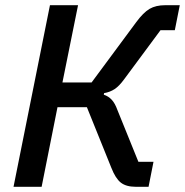

<svg xmlns="http://www.w3.org/2000/svg" viewBox="-20 -718 711 738"><path d="M32 0 172 -698H280L220 -401H332L503 -632Q531 -670 555 -684Q579 -698 615 -698H671L652 -602H597L457 -413Q438 -387 420.5 -375.5Q403 -364 380 -360L379 -354Q397 -348 409.5 -334.5Q422 -321 431 -296L512 -96H570L551 0H502Q465 0 444.5 -16Q424 -32 408 -73L314 -306H201L140 0Z"/></svg>

Font: IBM Plex Sans Medium
Style: Italic
Weight: 500
Italic angle: -11.31°
Designer: Mike Abbink, Paul van der Laan, Pieter van Rosmalen
Foundry: Bold Monday
Version: Version 3.201